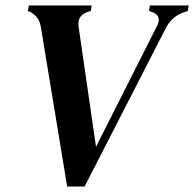

<svg xmlns="http://www.w3.org/2000/svg" viewBox="-20 -681 714 706"><path d="M227 5 130 -583Q123 -623 87 -639L82 -640L86 -661H317L314 -641L302 -637Q263 -624 269 -583L333 -141L558 -587Q577 -625 536 -638L528 -641L531 -661H674L670 -640L659 -637Q615 -623 592 -582L291 5Z"/></svg>

Font: DeepMind Serif Text
Style: Italic
Weight: 400
Italic angle: -12°
Designer: Frank Grießhammer / Modifications: Colophon Foundry
Foundry: Colophon Foundry
Version: Version 5.003; ttfautohint (v1.8.2)